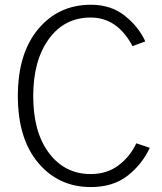

<svg xmlns="http://www.w3.org/2000/svg" viewBox="-20 -755 669 793"><path d="M53.7 -358.4Q53.7 -534.2 137.7 -634.8Q221.7 -735.4 355.5 -735.4Q438.5 -735.4 495.6 -689.9Q552.7 -644.5 580.1 -584L527.3 -564.5Q464.8 -682.6 354.5 -682.6Q246.1 -682.6 181.6 -593.8Q117.2 -504.9 117.2 -358.4Q117.2 -209 182.6 -122.6Q248 -36.1 354.5 -36.1Q421.9 -36.1 469.7 -72.3Q517.6 -108.4 543 -163.1L598.6 -144.5Q566.4 -75.2 506.3 -28.8Q446.3 17.6 355.5 17.6Q221.7 17.6 137.7 -82.5Q53.7 -182.6 53.7 -358.4Z"/></svg>

Font: Gothic A1 Light
Style: Regular
Weight: 300
Version: Version 2.50